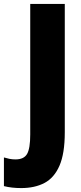

<svg xmlns="http://www.w3.org/2000/svg" viewBox="-86 -734 415 978"><path d="M22 224Q-27 224 -66 214V68Q-53 72 -38.5 75Q-24 78 -7 78Q36 78 52 50Q68 22 68 -49V-714H244V-60Q244 48 217 110Q190 172 140.5 198Q91 224 22 224Z"/></svg>

Font: Noto Sans Lao Looped Condensed Black
Style: Regular
Weight: 900
Width: 3
Designer: Mark Frömberg, Ben Mitchell
Foundry: The Fontpad Ltd
Version: Version 1.002; ttfautohint (v1.8.4.7-5d5b)